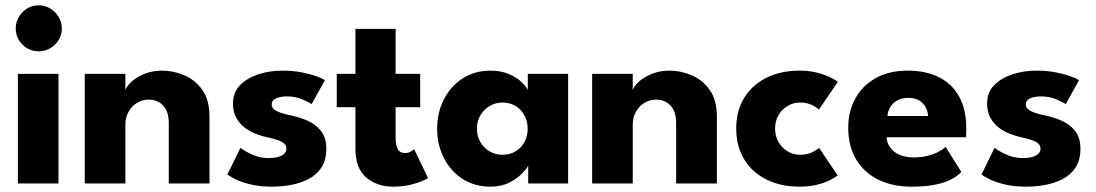

<svg xmlns="http://www.w3.org/2000/svg" viewBox="-20 -687 4105 719"><path d="M47 0V-410.5H199V0ZM125 -495Q89 -495 64 -520.2Q39 -545.5 39 -580.5Q39 -615.5 64.2 -641.2Q89.5 -667 125 -667Q148.5 -667 168 -655.2Q187.5 -643.5 199.5 -624Q211.5 -604.5 211.5 -580.5Q211.5 -545.5 186 -520.2Q160.5 -495 125 -495Z M586.5 -422.5Q629.5 -422.5 670.5 -405Q711.5 -387.5 738 -349.8Q764.5 -312 764.5 -250.5V0H612V-225.5Q612 -269.5 591 -291.8Q570 -314 536 -314Q513.5 -314 493.8 -302.2Q474 -290.5 461.8 -269.2Q449.5 -248 449.5 -220.5V0H297.5V-410.5H449.5V-350Q455.5 -366.5 474.8 -383.2Q494 -400 523.2 -411.2Q552.5 -422.5 586.5 -422.5Z M1037 -422.5Q1077.5 -422.5 1111 -415.8Q1144.5 -409 1167.2 -400.5Q1190 -392 1196.5 -386.5L1147 -297Q1137.5 -304 1111.8 -315Q1086 -326 1054.5 -326Q1030.5 -326 1014 -318.8Q997.5 -311.5 997.5 -296Q997.5 -280.5 1015.8 -271.2Q1034 -262 1068.5 -255Q1098.5 -249 1129.5 -236Q1160.5 -223 1181.2 -197.8Q1202 -172.5 1202 -130.5Q1202 -87.5 1183.5 -59.5Q1165 -31.5 1134.5 -16Q1104 -0.5 1068.5 5.8Q1033 12 999.5 12Q952.5 12 917.8 3.5Q883 -5 861.5 -16Q840 -27 831.5 -33.5L880.5 -133.5Q893.5 -122.5 923 -108.8Q952.5 -95 985.5 -95Q1017.5 -95 1035 -104.5Q1052.5 -114 1052.5 -129.5Q1052.5 -142 1044 -149.5Q1035.5 -157 1020 -162.5Q1004.5 -168 982.5 -172.5Q962.5 -176.5 940 -185Q917.5 -193.5 897.5 -208.2Q877.5 -223 865 -245.5Q852.5 -268 852.5 -300Q852.5 -341 879 -368Q905.5 -395 947.5 -408.8Q989.5 -422.5 1037 -422.5Z M1241 -410.5H1311V-579H1461.5V-410.5H1553.5V-285.5H1461.5V-171Q1461.5 -145.5 1469 -129.8Q1476.5 -114 1496.5 -114Q1510 -114 1519.5 -120Q1529 -126 1531 -128L1583 -20Q1579.5 -17 1561.2 -9Q1543 -1 1515 5.5Q1487 12 1452.5 12Q1391 12 1351 -22.8Q1311 -57.5 1311 -130V-285.5H1241Z M1958 0V-66.5Q1953.5 -56.5 1935.2 -37.5Q1917 -18.5 1887 -3.2Q1857 12 1817 12Q1757 12 1712 -17.2Q1667 -46.5 1642 -95.8Q1617 -145 1617 -205Q1617 -265 1642 -314.2Q1667 -363.5 1712 -393Q1757 -422.5 1817 -422.5Q1855.5 -422.5 1884.5 -410.2Q1913.5 -398 1931.5 -381.2Q1949.5 -364.5 1956.5 -350.5V-410.5H2107.5V0ZM1766 -205Q1766 -177 1779 -154.8Q1792 -132.5 1813.8 -120Q1835.5 -107.5 1862 -107.5Q1889.5 -107.5 1910.5 -120Q1931.5 -132.5 1943.8 -154.8Q1956 -177 1956 -205Q1956 -233 1943.8 -255.2Q1931.5 -277.5 1910.5 -290.2Q1889.5 -303 1862 -303Q1835.5 -303 1813.8 -290.2Q1792 -277.5 1779 -255.2Q1766 -233 1766 -205Z M2486.5 -422.5Q2529.5 -422.5 2570.5 -405Q2611.5 -387.5 2638 -349.8Q2664.5 -312 2664.5 -250.5V0H2512V-225.5Q2512 -269.5 2491 -291.8Q2470 -314 2436 -314Q2413.5 -314 2393.8 -302.2Q2374 -290.5 2361.8 -269.2Q2349.5 -248 2349.5 -220.5V0H2197.5V-410.5H2349.5V-350Q2355.5 -366.5 2374.8 -383.2Q2394 -400 2423.2 -411.2Q2452.5 -422.5 2486.5 -422.5Z M2975.5 -107.5Q3004 -107.5 3022.5 -117.2Q3041 -127 3047.5 -133L3117 -30Q3109 -23.5 3089.5 -13.2Q3070 -3 3040.8 4.5Q3011.5 12 2974 12Q2903.5 12 2850 -14.8Q2796.5 -41.5 2766.8 -90.5Q2737 -139.5 2737 -205.5Q2737 -272 2766.8 -320.5Q2796.5 -369 2850 -395.8Q2903.5 -422.5 2974 -422.5Q3011 -422.5 3040.2 -414.8Q3069.5 -407 3089.5 -397.2Q3109.5 -387.5 3117.5 -380.5L3046.5 -276.5Q3043 -280 3033.8 -286.5Q3024.5 -293 3010 -298Q2995.5 -303 2975.5 -303Q2951 -303 2929.8 -290.5Q2908.5 -278 2895.5 -256Q2882.5 -234 2882.5 -205.5Q2882.5 -177 2895.5 -154.8Q2908.5 -132.5 2929.8 -120Q2951 -107.5 2975.5 -107.5Z M3300 -173Q3301.5 -151 3314 -134Q3326.5 -117 3348.8 -107.2Q3371 -97.5 3401.5 -97.5Q3430.5 -97.5 3453.8 -103.5Q3477 -109.5 3494.2 -118.5Q3511.5 -127.5 3521 -137L3580 -43Q3567.5 -29.5 3544.8 -16.8Q3522 -4 3485 4Q3448 12 3391.5 12Q3323.5 12 3270.5 -13.5Q3217.5 -39 3187 -88.5Q3156.5 -138 3156.5 -209.5Q3156.5 -269.5 3182.8 -317.8Q3209 -366 3259 -394.2Q3309 -422.5 3379.5 -422.5Q3446.5 -422.5 3495.8 -398Q3545 -373.5 3571.8 -325.2Q3598.5 -277 3598.5 -205Q3598.5 -201 3598.2 -189Q3598 -177 3597 -173ZM3455.5 -252.5Q3455 -268.5 3447 -284.2Q3439 -300 3423 -310.2Q3407 -320.5 3382 -320.5Q3357 -320.5 3339.8 -310.8Q3322.5 -301 3313.5 -285.5Q3304.5 -270 3303.5 -252.5Z M3861 -422.5Q3901.5 -422.5 3935 -415.8Q3968.5 -409 3991.2 -400.5Q4014 -392 4020.5 -386.5L3971 -297Q3961.5 -304 3935.8 -315Q3910 -326 3878.5 -326Q3854.5 -326 3838 -318.8Q3821.5 -311.5 3821.5 -296Q3821.5 -280.5 3839.8 -271.2Q3858 -262 3892.5 -255Q3922.5 -249 3953.5 -236Q3984.5 -223 4005.2 -197.8Q4026 -172.5 4026 -130.5Q4026 -87.5 4007.5 -59.5Q3989 -31.5 3958.5 -16Q3928 -0.5 3892.5 5.8Q3857 12 3823.5 12Q3776.5 12 3741.8 3.5Q3707 -5 3685.5 -16Q3664 -27 3655.5 -33.5L3704.5 -133.5Q3717.5 -122.5 3747 -108.8Q3776.5 -95 3809.5 -95Q3841.5 -95 3859 -104.5Q3876.5 -114 3876.5 -129.5Q3876.5 -142 3868 -149.5Q3859.5 -157 3844 -162.5Q3828.5 -168 3806.5 -172.5Q3786.5 -176.5 3764 -185Q3741.5 -193.5 3721.5 -208.2Q3701.5 -223 3689 -245.5Q3676.5 -268 3676.5 -300Q3676.5 -341 3703 -368Q3729.5 -395 3771.5 -408.8Q3813.5 -422.5 3861 -422.5Z"/></svg>

Font: League Spartan Thin
Style: Bold
Weight: 700
Version: Version 2.002